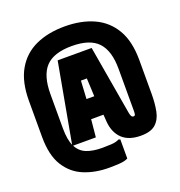

<svg xmlns="http://www.w3.org/2000/svg" viewBox="-145 -834 999 1067"><g transform="rotate(-20 354.5 -300.5)"><path d="M390 -177 393 -133Q399 -68 437.5 -32Q476 4 547 4Q606 4 634.5 -22Q663 -48 672 -93Q681 -138 681 -195V-394Q681 -505 640 -575Q599 -645 525.5 -678.5Q452 -712 354 -712Q256 -712 182.5 -678.5Q109 -645 68 -574Q27 -503 27 -391V-178Q27 -69 66.5 -6Q106 57 172 84Q238 111 319 111Q348 111 380 109Q412 107 431 97V-16L421 -19Q403 -9 373.5 -7.5Q344 -6 321 -6Q266 -6 228.5 -21Q191 -36 171.5 -74.5Q152 -113 152 -184V-385Q152 -495 199.5 -545.5Q247 -596 354 -596Q461 -596 508.5 -545.5Q556 -495 556 -388V-140Q556 -128 554.5 -119.5Q553 -111 544 -111Q536 -111 531.5 -119Q527 -127 525 -140L455 -548H254L169 -80V-73H307L317 -177ZM331 -291 337 -398H372L377 -291Z"/></g></svg>

Font: Phudu Black
Style: Regular
Weight: 900
Version: Version 1.005;gftools[0.9.23]